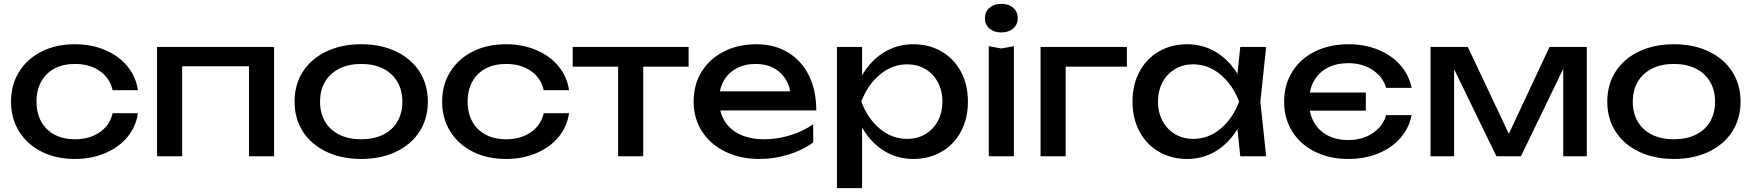

<svg xmlns="http://www.w3.org/2000/svg" viewBox="-20 -809 9068 994"><path d="M368 14Q271 14 196 -23.5Q121 -61 79 -128.5Q37 -196 37 -283Q37 -370 79 -437.5Q121 -505 196 -542.5Q271 -580 368 -580Q453 -580 524 -550Q595 -520 639.5 -466Q684 -412 694 -342H563Q549 -405 496.5 -441.5Q444 -478 368 -478Q308 -478 263 -454.5Q218 -431 193.5 -387Q169 -343 169 -283Q169 -223 193.5 -179Q218 -135 263 -111.5Q308 -88 368 -88Q444 -88 496.5 -124.5Q549 -161 563 -223H694Q684 -153 639.5 -99.5Q595 -46 524 -16Q453 14 368 14Z M1399 0H1269V-525L1329 -466H863L923 -525V0H793V-566H1399Z M1505 -283Q1505 -371 1548 -438Q1591 -505 1669.5 -542.5Q1748 -580 1850 -580Q1952 -580 2030.5 -542.5Q2109 -505 2152 -438Q2195 -371 2195 -283Q2195 -195 2152 -128Q2109 -61 2030.5 -23.5Q1952 14 1850 14Q1748 14 1669.5 -23.5Q1591 -61 1548 -128Q1505 -195 1505 -283ZM2063 -283Q2063 -342 2037 -386Q2011 -430 1963 -454Q1915 -478 1850 -478Q1785 -478 1737 -454Q1689 -430 1663 -386Q1637 -342 1637 -283Q1637 -223 1663 -179Q1689 -135 1737 -111.5Q1785 -88 1850 -88Q1915 -88 1963 -111.5Q2011 -135 2037 -179Q2063 -223 2063 -283Z M2600 14Q2503 14 2428 -23.5Q2353 -61 2311 -128.5Q2269 -196 2269 -283Q2269 -370 2311 -437.5Q2353 -505 2428 -542.5Q2503 -580 2600 -580Q2685 -580 2756 -550Q2827 -520 2871.5 -466Q2916 -412 2926 -342H2795Q2781 -405 2728.5 -441.5Q2676 -478 2600 -478Q2540 -478 2495 -454.5Q2450 -431 2425.5 -387Q2401 -343 2401 -283Q2401 -223 2425.5 -179Q2450 -135 2495 -111.5Q2540 -88 2600 -88Q2676 -88 2728.5 -124.5Q2781 -161 2795 -223H2926Q2916 -153 2871.5 -99.5Q2827 -46 2756 -16Q2685 14 2600 14Z M3310 -521V0H3180V-521ZM3545 -566V-464H2945V-566Z M3571 -284Q3571 -371 3612.5 -438Q3654 -505 3728 -542.5Q3802 -580 3896 -580Q3989 -580 4059.5 -537.5Q4130 -495 4168 -417.5Q4206 -340 4206 -237H3673V-336H4141L4076 -299Q4073 -355 4049.5 -395Q4026 -435 3986 -456.5Q3946 -478 3893 -478Q3836 -478 3793 -455Q3750 -432 3726.5 -390Q3703 -348 3703 -292Q3703 -229 3731 -183Q3759 -137 3812 -112.5Q3865 -88 3937 -88Q4003 -88 4070.5 -108.5Q4138 -129 4190 -166V-72Q4137 -32 4063 -9Q3989 14 3912 14Q3813 14 3735.5 -23.5Q3658 -61 3614.5 -128.5Q3571 -196 3571 -284Z M4443 -566V-369L4437 -349V-235L4443 -200V165H4313V-566ZM4708 -580Q4790 -580 4854.5 -542.5Q4919 -505 4955 -437.5Q4991 -370 4991 -283Q4991 -196 4955 -128.5Q4919 -61 4854.5 -23.5Q4790 14 4708 14Q4630 14 4565.5 -23Q4501 -60 4456.5 -127Q4412 -194 4393 -283Q4411 -372 4455.5 -439Q4500 -506 4565 -543Q4630 -580 4708 -580ZM4677 -476Q4599 -476 4535.5 -423Q4472 -370 4439 -283Q4472 -195 4535 -142.5Q4598 -90 4677 -90Q4729 -90 4770.5 -114.5Q4812 -139 4835.5 -183Q4859 -227 4859 -283Q4859 -339 4835.5 -383Q4812 -427 4770.5 -451.5Q4729 -476 4677 -476Z M5164 -558 5229 -570V0H5099V-570ZM5079 -715Q5079 -748 5102.5 -768.5Q5126 -789 5164 -789Q5202 -789 5225.5 -768.5Q5249 -748 5249 -715Q5249 -682 5225.5 -661.5Q5202 -641 5164 -641Q5126 -641 5102.5 -661.5Q5079 -682 5079 -715Z M5814 -464H5437L5497 -524V0H5367V-566H5814Z M6379 -210 6405 -283 6379 -355 6401 -566H6535L6505 -283L6535 0H6401ZM6126 14Q6044 14 5979.5 -23.5Q5915 -61 5879 -128.5Q5843 -196 5843 -283Q5843 -370 5879 -437.5Q5915 -505 5979.5 -542.5Q6044 -580 6126 -580Q6204 -580 6269 -543Q6334 -506 6378.5 -439Q6423 -372 6441 -283Q6422 -194 6377.5 -127Q6333 -60 6268.5 -23Q6204 14 6126 14ZM6157 -90Q6236 -90 6299 -142.5Q6362 -195 6395 -283Q6362 -370 6298.5 -423Q6235 -476 6157 -476Q6105 -476 6063.5 -451.5Q6022 -427 5998.5 -383Q5975 -339 5975 -283Q5975 -227 5998.5 -183Q6022 -139 6063.5 -114.5Q6105 -90 6157 -90Z M6628 -283Q6628 -370 6670 -437.5Q6712 -505 6788 -542.5Q6864 -580 6961 -580Q7045 -580 7115 -551.5Q7185 -523 7230 -471.5Q7275 -420 7288 -354H7156Q7140 -411 7086.5 -446.5Q7033 -482 6961 -482Q6899 -482 6853 -458Q6807 -434 6782 -389Q6757 -344 6757 -283Q6757 -222 6782 -177Q6807 -132 6853 -108Q6899 -84 6961 -84Q7033 -84 7086.5 -119.5Q7140 -155 7156 -213H7288Q7275 -146 7230 -94.5Q7185 -43 7115 -14.5Q7045 14 6961 14Q6864 14 6788 -23.5Q6712 -61 6670 -128.5Q6628 -196 6628 -283ZM6696 -330H7051V-236H6696Z M7386 -566H7579L7817 -62H7766L8002 -566H8195V0H8073V-523H8107L7854 0H7727L7474 -521L7508 -522V0H7386Z M8301 -283Q8301 -371 8344 -438Q8387 -505 8465.5 -542.5Q8544 -580 8646 -580Q8748 -580 8826.5 -542.5Q8905 -505 8948 -438Q8991 -371 8991 -283Q8991 -195 8948 -128Q8905 -61 8826.5 -23.5Q8748 14 8646 14Q8544 14 8465.5 -23.5Q8387 -61 8344 -128Q8301 -195 8301 -283ZM8859 -283Q8859 -342 8833 -386Q8807 -430 8759 -454Q8711 -478 8646 -478Q8581 -478 8533 -454Q8485 -430 8459 -386Q8433 -342 8433 -283Q8433 -223 8459 -179Q8485 -135 8533 -111.5Q8581 -88 8646 -88Q8711 -88 8759 -111.5Q8807 -135 8833 -179Q8859 -223 8859 -283Z"/></svg>

Font: Unbounded Variable
Style: Regular
Weight: 400
Designer: Luke Prowse, Jean-Baptiste Morizot, Fátima Lázaro, Florian Runge
Foundry: NaN
Version: Version 1.600;FEAKit 1.0